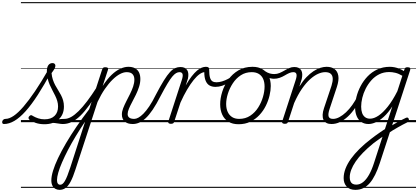

<svg xmlns="http://www.w3.org/2000/svg" viewBox="-196 -1145 3918 1799"><path d="M-159 17Q-170 17 -173.5 9.5Q-177 2 -175 -7Q-173 -16 -165 -23.5Q-157 -31 -145 -31Q-110 -31 -68 -59.5Q-26 -88 24 -146Q74 -204 132.5 -290.5Q191 -377 258 -494L288 -478Q219 -350 158.5 -256.5Q98 -163 43.5 -102.5Q-11 -42 -61 -12.5Q-111 17 -159 17ZM394 17Q377 17 358 13.5Q339 10 316 7.5Q293 5 263 7L290 -16Q319 -22 340 -25.5Q361 -29 378 -30Q395 -31 408 -31Q417 -31 421 -23.5Q425 -16 423 -7Q421 2 413.5 9.5Q406 17 394 17ZM220 19Q176 19 138.5 6.5Q101 -6 79 -24Q71 -32 71 -40.5Q71 -49 79 -57Q88 -66 95 -66Q102 -66 113 -58Q135 -45 162.5 -36Q190 -27 221 -27Q282 -27 315 -59Q348 -91 348 -147Q348 -174 340.5 -199Q333 -224 321 -248.5Q309 -273 295.5 -298Q282 -323 270 -350.5Q258 -378 250.5 -409Q243 -440 243 -476Q243 -516 257.5 -535Q272 -554 296 -554Q310 -554 316.5 -546.5Q323 -539 323 -529Q323 -516 314.5 -500.5Q306 -485 287 -460Q290 -427 299 -399.5Q308 -372 321 -347.5Q334 -323 348.5 -300.5Q363 -278 375.5 -254Q388 -230 395.5 -204Q403 -178 403 -147Q403 -71 353.5 -26Q304 19 220 19ZM0 605H550V615H0ZM0 -20H550V0H0ZM0 -505H550V-500H0ZM0 -1125H550V-1115H0Z M393 17Q382 17 377.5 9.5Q373 2 374.5 -7Q376 -16 384.5 -23.5Q393 -31 408 -31Q438 -31 470.5 -49Q503 -67 540.5 -104Q578 -141 620.5 -197Q663 -253 712 -330Q719 -341 728 -339.5Q737 -338 742 -330Q747 -322 741 -312Q688 -225 642.5 -162Q597 -99 556 -59.5Q515 -20 475 -1.5Q435 17 393 17ZM550 605V615ZM550 -20V0ZM550 -505V-500ZM550 -1125V-1115Z M362 634Q341 634 323.5 624.5Q306 615 295.5 595Q285 575 285 545Q285 507 301 454.5Q317 402 348 336.5Q379 271 423 196Q467 121 521.5 41Q576 -39 640 -122L761 -494Q765 -506 771 -510.5Q777 -515 790 -515Q807 -515 813.5 -509.5Q820 -504 816 -492L766 -339Q808 -404 849.5 -443.5Q891 -483 931 -501Q971 -519 1006 -519Q1044 -519 1069 -505.5Q1094 -492 1106.5 -466.5Q1119 -441 1119 -405Q1119 -369 1107 -331.5Q1095 -294 1077.5 -258Q1060 -222 1042 -188.5Q1024 -155 1012 -126.5Q1000 -98 1000 -76Q1000 -54 1015.5 -42.5Q1031 -31 1062 -31Q1071 -31 1075 -23.5Q1079 -16 1077 -7Q1075 2 1068 9.5Q1061 17 1048 17Q998 17 972 -7Q946 -31 946 -73Q946 -100 958 -131Q970 -162 987.5 -196Q1005 -230 1022.5 -265Q1040 -300 1051.5 -334Q1063 -368 1063 -399Q1063 -432 1045.5 -450.5Q1028 -469 991 -469Q962 -469 928.5 -451.5Q895 -434 859 -399Q823 -364 787 -312Q751 -260 718 -190L511 443Q488 515 465.5 557Q443 599 418 616.5Q393 634 362 634ZM368 586Q380 586 390.5 577.5Q401 569 412 550.5Q423 532 435.5 500.5Q448 469 463 423L602 -7Q555 63 514 130.5Q473 198 441 260Q409 322 385.5 376Q362 430 350 472.5Q338 515 338 542Q338 564 346 575Q354 586 368 586ZM550 605H1204V615H550ZM550 -20H1204V0H550ZM550 -505H1204V-500H550ZM550 -1125H1204V-1115H550Z M1048 17Q1037 17 1033.5 9.5Q1030 2 1032.5 -7Q1035 -16 1042.5 -23.5Q1050 -31 1062 -31Q1079 -31 1100.5 -42.5Q1122 -54 1147.5 -79.5Q1173 -105 1202.5 -148.5Q1232 -192 1264 -257Q1307 -339 1339 -390.5Q1371 -442 1396.5 -469.5Q1422 -497 1445.5 -507Q1469 -517 1495 -517Q1505 -517 1507.5 -509.5Q1510 -502 1507.5 -493Q1505 -484 1499 -476.5Q1493 -469 1486 -469Q1470 -469 1453.5 -459.5Q1437 -450 1417.5 -426.5Q1398 -403 1372 -359.5Q1346 -316 1310 -248Q1270 -169 1235 -117.5Q1200 -66 1168.5 -37Q1137 -8 1107.5 4.5Q1078 17 1048 17ZM1204 605H1304V615H1204ZM1204 -20H1304V0H1204ZM1204 -505H1304V-500H1204ZM1204 -1125H1304V-1115H1204Z M1405 15Q1393 15 1385.5 10Q1378 5 1381 -6L1507 -394Q1520 -433 1514.5 -451Q1509 -469 1485 -469Q1476 -469 1471.5 -476.5Q1467 -484 1468.5 -493Q1470 -502 1477 -509.5Q1484 -517 1494 -517Q1518 -517 1533.5 -509.5Q1549 -502 1558 -488Q1567 -474 1568.5 -453.5Q1570 -433 1565 -409L1544 -344Q1573 -395 1599.5 -429Q1626 -463 1649.5 -483Q1673 -503 1694 -511Q1715 -519 1733 -519Q1744 -519 1749 -511.5Q1754 -504 1752 -494Q1750 -484 1742.5 -476.5Q1735 -469 1722 -469Q1701 -469 1674.5 -450.5Q1648 -432 1618.5 -395.5Q1589 -359 1557.5 -306Q1526 -253 1495 -184L1436 -4Q1433 6 1426.5 10.5Q1420 15 1405 15ZM1304 605H1733V615H1304ZM1304 -20H1733V0H1304ZM1304 -505H1733V-500H1304ZM1304 -1125H1733V-1115H1304Z M1823 -331Q1792 -331 1768.5 -343.5Q1745 -356 1731.5 -387Q1718 -418 1718 -472L1733 -519Q1749 -519 1756.5 -513.5Q1764 -508 1764 -492Q1764 -444 1771.5 -418.5Q1779 -393 1794 -383.5Q1809 -374 1832 -374Q1857 -374 1885 -382.5Q1913 -391 1940.5 -405.5Q1968 -420 1990 -440Q1997 -446 2002.5 -442Q2008 -438 2010 -430.5Q2012 -423 2006 -417Q1980 -391 1949 -371.5Q1918 -352 1886 -341.5Q1854 -331 1823 -331ZM1733 605H1796V615H1733ZM1733 -20H1796V0H1733ZM1733 -505H1796V-500H1733ZM1733 -1125H1796V-1115H1733Z M2039 19Q1983 19 1944.5 -4.5Q1906 -28 1886.5 -70.5Q1867 -113 1867 -168Q1867 -223 1886 -284Q1905 -345 1943 -398.5Q1981 -452 2037.5 -485.5Q2094 -519 2170 -519Q2225 -519 2263 -496.5Q2301 -474 2321 -433.5Q2341 -393 2341 -339Q2341 -298 2329.5 -249.5Q2318 -201 2294.5 -153.5Q2271 -106 2234.5 -67Q2198 -28 2149.5 -4.5Q2101 19 2039 19ZM2045 -31Q2104 -31 2149 -61Q2194 -91 2223.5 -138Q2253 -185 2268 -237Q2283 -289 2283 -334Q2283 -376 2269.5 -406Q2256 -436 2229 -452.5Q2202 -469 2163 -469Q2105 -469 2060.5 -440Q2016 -411 1985.5 -364.5Q1955 -318 1939 -266.5Q1923 -215 1923 -171Q1923 -128 1937.5 -96.5Q1952 -65 1979 -48Q2006 -31 2045 -31ZM1795 605H2396V615H1795ZM1795 -20H2396V0H1795ZM1795 -505H2396V-500H1795ZM1795 -1125H2396V-1115H1795Z M2370 -407Q2354 -407 2335 -412Q2316 -417 2298.5 -426Q2281 -435 2267 -446Q2259 -453 2257 -461.5Q2255 -470 2258 -477Q2261 -484 2267.5 -486Q2274 -488 2283 -481Q2311 -462 2332.5 -456.5Q2354 -451 2373 -451Q2400 -451 2423.5 -461Q2447 -471 2469 -484Q2491 -497 2513.5 -507Q2536 -517 2561 -517Q2570 -517 2574 -509.5Q2578 -502 2576.5 -493Q2575 -484 2568.5 -476.5Q2562 -469 2552 -469Q2533 -469 2513 -460Q2493 -451 2471.5 -438Q2450 -425 2424.5 -416Q2399 -407 2370 -407ZM2397 605V615ZM2397 -20V0ZM2397 -505V-500ZM2397 -1125V-1115Z M2910 17Q2882 17 2863 7Q2844 -3 2835 -22.5Q2826 -42 2827 -69.5Q2828 -97 2840 -132L2910 -341Q2923 -382 2921.5 -410.5Q2920 -439 2902.5 -454Q2885 -469 2851 -469Q2820 -469 2784 -453Q2748 -437 2709.5 -402.5Q2671 -368 2633 -313Q2595 -258 2560 -179L2503 -4Q2500 6 2493.5 10.5Q2487 15 2472 15Q2460 15 2452.5 10Q2445 5 2448 -6L2574 -394Q2587 -433 2581.5 -451Q2576 -469 2553 -469Q2542 -469 2537.5 -476.5Q2533 -484 2534.5 -493Q2536 -502 2543 -509.5Q2550 -517 2562 -517Q2586 -517 2602 -509Q2618 -501 2626.5 -486Q2635 -471 2636 -450.5Q2637 -430 2631 -404L2609 -334Q2641 -386 2674.5 -421Q2708 -456 2741.5 -478Q2775 -500 2806 -509.5Q2837 -519 2864 -519Q2910 -519 2938.5 -498Q2967 -477 2974 -435Q2981 -393 2960 -329L2893 -127Q2876 -77 2883 -54Q2890 -31 2925 -31Q2935 -31 2939 -23.5Q2943 -16 2941.5 -7Q2940 2 2932 9.5Q2924 17 2910 17ZM2396 605H3067V615H2396ZM2396 -20H3067V0H2396ZM2396 -505H3067V-500H2396ZM2396 -1125H3067V-1115H2396Z M2910 17Q2899 17 2894.5 9.5Q2890 2 2891.5 -7Q2893 -16 2901.5 -23.5Q2910 -31 2925 -31Q2953 -31 2984 -47.5Q3015 -64 3046 -93Q3077 -122 3105 -161.5Q3133 -201 3156 -247Q3161 -257 3170 -256.5Q3179 -256 3185.5 -249.5Q3192 -243 3187 -233Q3162 -179 3131 -133Q3100 -87 3064 -53.5Q3028 -20 2989.5 -1.5Q2951 17 2910 17ZM3067 605V615ZM3067 -20V0ZM3067 -505V-500ZM3067 -1125V-1115Z M3447 49Q3466 36 3487 23.5Q3508 11 3529.5 -1Q3551 -13 3571 -23Q3591 -33 3608 -41Q3619 -46 3625.5 -42Q3632 -38 3634.5 -29.5Q3637 -21 3633.5 -12.5Q3630 -4 3621 1Q3601 10 3578.5 22.5Q3556 35 3531.5 48.5Q3507 62 3483 77Q3459 92 3437 107ZM3134 634Q3081 634 3052.5 603.5Q3024 573 3024 524Q3024 480 3041.5 434.5Q3059 389 3092 343Q3125 297 3172.5 250Q3220 203 3279 158Q3302 140 3324 124Q3346 108 3368 93Q3390 78 3411 64L3480 -148Q3441 -88 3401 -51.5Q3361 -15 3324.5 1Q3288 17 3257 17Q3218 17 3189.5 -2Q3161 -21 3146 -57Q3131 -93 3131 -141Q3131 -186 3144 -237.5Q3157 -289 3183 -338.5Q3209 -388 3248 -429Q3287 -470 3339.5 -494.5Q3392 -519 3457 -519Q3478 -519 3501 -514.5Q3524 -510 3546.5 -501Q3569 -492 3588 -479L3594 -496Q3597 -507 3603.5 -511Q3610 -515 3623 -515Q3641 -515 3646 -507.5Q3651 -500 3647 -488L3362 385Q3342 446 3319 492.5Q3296 539 3268.5 570.5Q3241 602 3207.5 618Q3174 634 3134 634ZM3142 585Q3176 585 3206 561.5Q3236 538 3262 492Q3288 446 3309 380L3388 136Q3375 145 3360 156Q3345 167 3330 177.5Q3315 188 3301 199Q3247 243 3205.5 285.5Q3164 328 3136.5 368.5Q3109 409 3095 446Q3081 483 3081 517Q3081 538 3087.5 553.5Q3094 569 3107.5 577Q3121 585 3142 585ZM3271 -33Q3308 -33 3350 -61Q3392 -89 3437.5 -146Q3483 -203 3527 -290L3574 -435Q3538 -456 3508 -463Q3478 -470 3451 -470Q3399 -470 3357 -449Q3315 -428 3283.5 -392.5Q3252 -357 3230.5 -314.5Q3209 -272 3198.5 -228Q3188 -184 3188 -146Q3188 -111 3197 -86Q3206 -61 3225 -47Q3244 -33 3271 -33ZM3067 605H3702V615H3067ZM3067 -20H3702V0H3067ZM3067 -505H3702V-500H3067ZM3067 -1125H3702V-1115H3067Z"/></svg>

Font: Playwrite CU Guides
Style: Regular
Weight: 400
Designer: Veronika Burian, José Scaglione
Foundry: TypeTogether
Version: Version 1.003